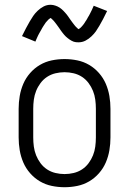

<svg xmlns="http://www.w3.org/2000/svg" viewBox="-20 -775 540 803"><path d="M250 8Q223 8 196.5 2.5Q170 -3 147 -16.5Q124 -30 106 -50.5Q88 -71 77.5 -95.5Q67 -120 62.5 -146.5Q58 -173 58 -200V-320Q58 -347 62.5 -373.5Q67 -400 77.5 -424.5Q88 -449 106 -469.5Q124 -490 147 -503.5Q170 -517 196.5 -522.5Q223 -528 250 -528Q277 -528 303.5 -522.5Q330 -517 353 -503.5Q376 -490 394 -469.5Q412 -449 422.5 -424.5Q433 -400 437.5 -373.5Q442 -347 442 -320V-200Q442 -173 437.5 -146.5Q433 -120 422.5 -95.5Q412 -71 394 -50.5Q376 -30 353 -16.5Q330 -3 303.5 2.5Q277 8 250 8ZM250 -47Q269 -47 288 -51.5Q307 -56 323 -66.5Q339 -77 350.5 -92.5Q362 -108 369 -125.5Q376 -143 378.5 -162Q381 -181 381 -200V-320Q381 -339 378.5 -358Q376 -377 369 -394.5Q362 -412 350.5 -427.5Q339 -443 323 -453.5Q307 -464 288 -468.5Q269 -473 250 -473Q231 -473 212 -468.5Q193 -464 177 -453.5Q161 -443 149.5 -427.5Q138 -412 131 -394.5Q124 -377 121.5 -358Q119 -339 119 -320V-200Q119 -181 121.5 -162Q124 -143 131 -125.5Q138 -108 149.5 -92.5Q161 -77 177 -66.5Q193 -56 212 -51.5Q231 -47 250 -47ZM308 -598Q303 -598 298 -598.5Q293 -599 288.5 -600.5Q284 -602 279.5 -604.5Q275 -607 270.5 -610Q266 -613 262.5 -616Q259 -619 255 -622.5Q251 -626 248 -630Q245 -634 241.5 -638Q238 -642 235.5 -646Q233 -650 230 -654Q227 -658 224 -662.5Q221 -667 217.5 -671.5Q214 -676 211 -680Q208 -684 205 -687.5Q202 -691 197.5 -695Q193 -699 192 -700Q191 -699 187.5 -697Q184 -695 181.5 -692Q179 -689 176 -686Q173 -683 171.5 -681Q170 -679 168.5 -676.5Q167 -674 165.5 -672Q164 -670 162.5 -667.5Q161 -665 159 -662Q157 -659 155.5 -656Q154 -653 152 -649.5Q150 -646 148 -642.5Q146 -639 144 -635.5Q142 -632 140 -628Q138 -624 136 -619.5Q134 -615 132 -610.5Q130 -606 128 -601L72 -624Q81 -642 89 -657.5Q97 -673 104.5 -685.5Q112 -698 119 -708.5Q126 -719 137.5 -730Q149 -741 162.5 -748Q176 -755 192 -755Q197 -755 202 -754Q207 -753 211.5 -751.5Q216 -750 220.5 -748Q225 -746 229.5 -743Q234 -740 237.5 -737Q241 -734 245 -730Q249 -726 252 -722.5Q255 -719 258.5 -715Q262 -711 264.5 -707Q267 -703 270 -699Q273 -695 276 -690.5Q279 -686 282.5 -681.5Q286 -677 289 -673Q292 -669 295 -665.5Q298 -662 302 -658.5Q306 -655 308 -653Q309 -653 312.5 -655.5Q316 -658 318.5 -660.5Q321 -663 324 -666.5Q327 -670 328.5 -672Q330 -674 331.5 -676Q333 -678 334.5 -680.5Q336 -683 337.5 -685.5Q339 -688 341 -690.5Q343 -693 344.5 -696.5Q346 -700 348 -703Q350 -706 352 -709.5Q354 -713 356 -717Q358 -721 360 -725Q362 -729 364 -733Q366 -737 368 -742Q370 -747 372 -751L428 -729Q419 -710 411 -695Q403 -680 395.5 -667Q388 -654 381 -644Q374 -634 362.5 -623Q351 -612 337.5 -605Q324 -598 308 -598Z"/></svg>

Font: Iosevka Custom Light
Style: Regular
Weight: 300
Monospace: yes
Designer: Belleve Invis
Foundry: Belleve Invis
Version: Version 27.3.5